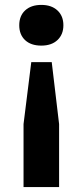

<svg xmlns="http://www.w3.org/2000/svg" viewBox="-20 -573 337 783"><path d="M148.5 -553Q190 -553 214.2 -530.5Q238.5 -508 238.5 -470Q238.5 -432.5 214.5 -409.8Q190.5 -387 148.5 -387Q106 -387 82.2 -409.5Q58.5 -432 58.5 -470Q58.5 -508.5 82.8 -530.8Q107 -553 148.5 -553ZM107.5 -319.5H191L221 -67V190H76V-67Z"/></svg>

Font: Encode Sans SemiExpanded SemiExpanded SemiBold
Style: Regular
Weight: 600
Width: 6
Designer: Multiple Designers
Foundry: Impallari Type
Version: Version 3.000; ttfautohint (v1.8.3) -l 8 -r 50 -G 200 -x 14 